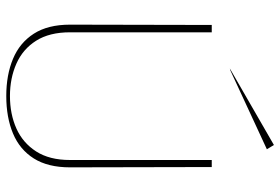

<svg xmlns="http://www.w3.org/2000/svg" viewBox="-164 -740 914 627"><g transform="rotate(90 293.5 -426.0)"><path d="M293 11Q224 11 171.5 -11Q119 -33 89.5 -79Q60 -125 60 -197L61 -660H85V-197Q85 -130 112.5 -86.5Q140 -43 187.5 -22Q235 -1 293 -1Q352 -1 399 -22Q446 -43 474 -86.5Q502 -130 502 -197V-660H525L526 -197Q526 -125 497 -79Q468 -33 415.5 -11Q363 11 293 11ZM210 -721 203 -719 453 -863 467 -840Z"/></g></svg>

Font: Panamera Thin
Style: Regular
Weight: 100
Designer: Bastien Sozeau
Foundry: NBR — Bastien Sozeau
Version: Version 3.003;gftools[0.9.33]